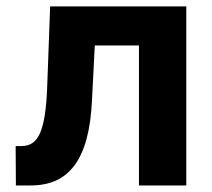

<svg xmlns="http://www.w3.org/2000/svg" viewBox="-20 -565 645 585"><path d="M28.4 0 27.7 -120H45.8Q65 -120 79 -129.4Q93 -138.8 102.3 -160.2Q111.5 -181.5 116.8 -216.8Q122.2 -252.1 123.9 -304L132.8 -545.5H547.6V0H403.4V-426.5H268.8L260.3 -259.9Q257.1 -191.4 243.8 -142Q230.5 -92.7 207 -61.3Q183.6 -29.8 150.6 -14.9Q117.5 0 73.9 0Z"/></svg>

Font: InterMG
Style: Bold
Weight: 700
Designer: Rasmus Andersson
Foundry: rsms
Version: Version 3.019;December 26, 2023;FontCreator 15.0.0.2955 64-b